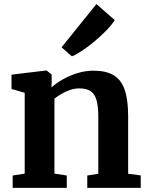

<svg xmlns="http://www.w3.org/2000/svg" viewBox="-20 -910 718 930"><path d="M99.6 -69V-460.7L35.8 -478.8V-548.4L202.8 -568.5H205.8L230.3 -548.8V-510.3L229.3 -486.4Q250.6 -506.1 282.9 -524.7Q315.2 -543.2 353.9 -555.4Q392.5 -567.6 433.3 -567.6Q493.9 -567.6 530.6 -545.5Q567.3 -523.4 584 -474.9Q600.7 -426.4 600.7 -347.3V-68.4L661.7 -60.3V0H402.7V-59.9L456.1 -68.4V-344.3Q456.1 -393.8 447.8 -424Q439.4 -454.2 419.4 -468Q399.4 -481.8 364.4 -481.8Q341.1 -481.8 318.6 -474Q296.1 -466.2 276.9 -454.7Q257.6 -443.2 243.7 -432.4V-69L303.5 -59.9V0H41.4V-59.9ZM327.7 -637.6 278.1 -680.8 447 -890.3 535.6 -812.9Q523.5 -792.1 498.1 -765.7Q472.7 -739.2 441.7 -712.9Q410.7 -686.6 380.7 -666.4Q350.8 -646.1 329.5 -637.6Z"/></svg>

Font: Merriweather Light
Style: Regular
Weight: 300
Designer: Eben Sorkin
Foundry: Eben Sorkin
Version: Version 2.100